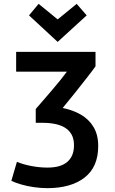

<svg xmlns="http://www.w3.org/2000/svg" viewBox="-20 -794 600 999"><path d="M226 185Q194 185 158 180Q122 175 91 166Q60 157 39 147L68 48Q98 61 141.5 69.5Q185 78 227 78Q296 78 330.5 48Q365 18 365 -38Q365 -71 353 -93Q341 -115 320 -128.5Q299 -142 269 -148.5Q239 -155 202 -155H166V-227Q184 -247 206 -273Q228 -299 251 -325.5Q274 -352 294 -377Q314 -402 328 -421H64V-524H477V-449Q460 -425 431 -388Q402 -351 369.5 -310Q337 -269 306 -232Q358 -222 400 -198Q442 -174 466.5 -133.5Q491 -93 491 -34Q491 75 420 130Q349 185 226 185ZM280 -576 131 -714 181 -774 280 -693 379 -774 431 -714Z"/></svg>

Font: Ubuntu Sans Mono SemiBold
Style: Regular
Weight: 600
Monospace: yes
Designer: Dalton Maag Ltd
Foundry: Dalton Maag Ltd
Version: Version 1.006